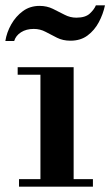

<svg xmlns="http://www.w3.org/2000/svg" viewBox="-43 -697 412 717"><path d="M108 -15V-430H232V-15ZM28 0V-28H304V0ZM23 -418V-446H232V-418ZM-23 -544Q-18 -576 -1 -606Q16 -636 42.5 -655.5Q69 -675 105 -675Q132 -675 154.5 -664Q177 -653 198 -642Q219 -631 242 -631Q276 -631 292.5 -646.5Q309 -662 315 -677H349Q342 -644 326 -614Q310 -584 284 -564.5Q258 -545 220 -545Q192 -545 170 -556Q148 -567 127.5 -578Q107 -589 83 -589Q55 -589 35.5 -576.5Q16 -564 10 -544Z"/></svg>

Font: Libre Bodoni Medium
Style: Regular
Weight: 500
Designer: Pablo Impallari, Rodrigo Fuenzalida
Foundry: Impallari Type
Version: Version 2.005;gftools[0.9.23]